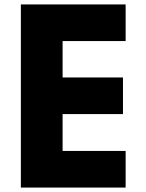

<svg xmlns="http://www.w3.org/2000/svg" viewBox="-20 -845 660 865"><path d="M546 -825V-660H262V-496H534V-331H262V-165H546V0H74V-825Z"/></svg>

Font: Hussar
Style: BoldWeb
Weight: 700
Foundry: Cannot Into Space Fonts
Version: Version 2.00